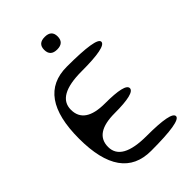

<svg xmlns="http://www.w3.org/2000/svg" viewBox="-248 -948 1047 1047"><g transform="rotate(-45 275.0 -425.0)"><path d="M316 -75Q506 -75 506 -38Q506 0 276 0Q45 0 45 -325Q45 -650 275 -650Q505 -650 505 -613Q505 -575 315 -575Q125 -575 125 -468Q125 -361 281 -361Q436 -361 436 -324Q436 -286 281 -286Q125 -286 125 -181Q125 -75 316 -75ZM357 -802Q357 -753 305 -753Q253 -753 253 -802Q253 -850 305 -850Q357 -850 357 -802Z"/></g></svg>

Font: Syne Mono
Style: Regular
Weight: 400
Monospace: yes
Designer: Lucas Descroix
Foundry: Bonjour Monde
Version: Version 2.000; ttfautohint (v1.8.3)